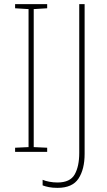

<svg xmlns="http://www.w3.org/2000/svg" viewBox="-20 -800 519 928"><path d="M208 -66H53V-86L118 -89V-756L53 -760V-780H208V-760L143 -756V-89L208 -86ZM258 108Q234 108 216.5 104.5Q199 101 186 96V69Q200 75 219 78.5Q238 82 258 82Q319 82 341 43Q363 4 363 -61V-780H389V-56Q389 18 359.5 63Q330 108 258 108Z"/></svg>

Font: Noto Sans Malayalam UI SemiCondensed Thin
Style: Regular
Weight: 100
Width: 4
Designer: Jelle Bosma - Monotype Design Team
Foundry: Monotype Imaging Inc.
Version: Version 2.104; ttfautohint (v1.8.4.7-5d5b)